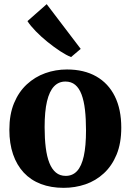

<svg xmlns="http://www.w3.org/2000/svg" viewBox="-20 -892 628 923"><path d="M25 -268Q25 -342 47.5 -396.2Q70 -450.5 109 -486.5Q148 -522.5 197.5 -540.2Q247 -558 302 -558Q384 -558 442.5 -524.8Q501 -491.5 532 -429Q563 -366.5 563 -278.5Q563 -203.5 540.5 -149Q518 -94.5 479.2 -58.8Q440.5 -23 390.8 -6Q341 11 286 11Q225 11 176.5 -7.5Q128 -26 94.2 -62.2Q60.5 -98.5 42.8 -150.2Q25 -202 25 -268ZM296 -46.5Q329 -46.5 350.5 -69.8Q372 -93 382.8 -141.5Q393.5 -190 393.5 -265.5Q393.5 -320.5 388.5 -364Q383.5 -407.5 372 -438Q360.5 -468.5 341.5 -484.2Q322.5 -500 294.5 -500Q262 -500 239.8 -476.8Q217.5 -453.5 206 -405.2Q194.5 -357 194.5 -280.5Q194.5 -225.5 200 -182Q205.5 -138.5 217.5 -108.5Q229.5 -78.5 248.8 -62.5Q268 -46.5 296 -46.5ZM321 -618Q299 -626.5 269.2 -646Q239.5 -665.5 208.5 -690.5Q177.5 -715.5 151.8 -742Q126 -768.5 112 -790.5L204.5 -872L368 -657L322 -618Z"/></svg>

Font: Merriweather 48pt ExtraBold
Style: Regular
Weight: 800
Version: Version 2.100